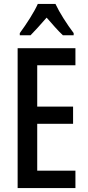

<svg xmlns="http://www.w3.org/2000/svg" viewBox="-20 -960 449 980"><path d="M263 -940H173C155 -899 115 -837 81 -791V-780H136C158 -802 188 -836 218 -870C248 -836 275 -804 301 -780H356V-791C322 -836 284 -895 263 -940ZM365 0V-89H170V-328H353V-416H170V-627H365V-714H70V0Z"/></svg>

Font: Noto Sans Myanmar UI ExtraCondensed Medium
Style: Regular
Weight: 500
Width: 2
Designer: Monotype Design Team
Foundry: Monotype Imaging Inc.
Version: Version 2.103